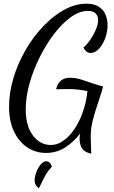

<svg xmlns="http://www.w3.org/2000/svg" viewBox="-20 -739 614 1037"><path d="M228 87Q173 87 128 57.5Q83 28 56 -28Q29 -84 29 -163Q29 -240 53 -319Q77 -398 118.5 -469.5Q160 -541 214 -597.5Q268 -654 327.5 -686.5Q387 -719 447 -719Q489 -719 514 -702.5Q539 -686 550 -659.5Q561 -633 561 -603Q561 -568 548.5 -533.5Q536 -499 515 -476Q494 -453 469 -453Q458 -453 448.5 -459.5Q439 -466 431 -483Q445 -493 463.5 -518.5Q482 -544 496 -575Q510 -606 510 -631Q510 -652 497 -666Q484 -680 454 -680Q409 -680 362 -646Q315 -612 272 -555.5Q229 -499 194 -429Q159 -359 139 -286.5Q119 -214 119 -149Q119 -58 158 -7Q197 44 253 44Q293 44 328 17Q363 -10 389.5 -53.5Q416 -97 432 -148Q448 -199 452 -247Q423 -253 398 -255.5Q373 -258 347 -258Q332 -258 316.5 -257.5Q301 -257 283 -257Q291 -290 310 -304.5Q329 -319 358 -319Q388 -319 418.5 -309.5Q449 -300 479.5 -289Q510 -278 537 -272L528 -240Q510 -187 498.5 -150Q487 -113 480.5 -86.5Q474 -60 472 -39Q470 -18 470 2Q470 22 471 43Q472 64 473 91Q448 86 434 74Q420 62 415 45Q410 28 410 11Q410 4 410.5 -3Q411 -10 413 -18Q378 28 332 57.5Q286 87 228 87ZM190 278Q179 271 173 260Q167 249 167 236Q167 216 176 191.5Q185 167 199.5 149.5Q214 132 229 132Q241 132 250 141.5Q259 151 259 163Q233 191 220 217.5Q207 244 190 278Z"/></svg>

Font: Dancing Script SemiBold
Style: Regular
Weight: 600
Designer: Pablo Impallari
Foundry: Pablo Impallari
Version: Version 2.001